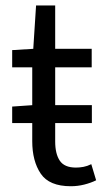

<svg xmlns="http://www.w3.org/2000/svg" viewBox="-20 -662 378 692"><path d="M23.9 -218.4V-277.9L99.9 -283.2H311.1V-218.4ZM235.2 9.2Q157.5 9.2 126.9 -36Q96.2 -81.3 96.2 -153.3V-419.3H23.9V-481.4L99.9 -486L110 -642.3H178.9V-486H310.5V-419.3H178.9V-151.8Q178.9 -107.6 195.5 -82.8Q212.2 -58 253.7 -58Q267.1 -58 280.9 -60.6Q294.7 -63.2 309 -70.3L326.5 -12.2Q307.5 -2.8 283.8 3.2Q260.1 9.2 235.2 9.2Z"/></svg>

Font: SourceSans3VF
Style: Regular
Weight: 200
Designer: Paul D. Hunt
Foundry: Adobe
Version: Version 3.052;hotconv 1.1.0;makeotfexe 2.6.0